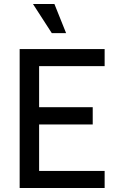

<svg xmlns="http://www.w3.org/2000/svg" viewBox="-20 -947 599 967"><path d="M79 0H507V-86H177V-320H447V-407H177V-614H507V-700H79ZM241 -780H313L254 -927H146Z"/></svg>

Font: Uncut Sans Medium
Style: Regular
Weight: 500
Designer: Kasper Nordkvist
Foundry: UNCUT.wtf
Version: Version 1.304;Glyphs 3.2 (3246)